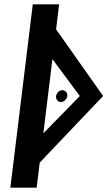

<svg xmlns="http://www.w3.org/2000/svg" viewBox="-20 -875 498 890"><path d="M254 -855H132L28 -5H150L164 -121L458 -430L240 -739ZM350 -430 181 -257 223 -601ZM262 -402C276 -402 290 -415 292 -430C294 -444 283 -457 269 -457C255 -457 242 -444 240 -430C238 -415 248 -402 262 -402Z"/></svg>

Font: Ny Stormning
Style: FinKur
Weight: 300
Designer: Robert Jablonski, Mew Too
Foundry: Cannot Into Space Fonts
Version: Version 0.90